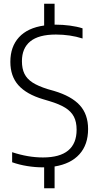

<svg xmlns="http://www.w3.org/2000/svg" viewBox="-20 -880 524 1020"><path d="M270 4.5V120H214.5V9H206Q167 9 124.8 2.2Q82.5 -4.5 44.5 -18V-71.5Q129 -43.5 208 -43.5Q297.5 -43.5 342.2 -80.5Q387 -117.5 387 -191Q387 -232.5 372.5 -260.2Q358 -288 326.8 -307.5Q295.5 -327 242 -343L208.5 -353Q121 -379 78 -427Q35 -475 35 -551.5Q35 -632 80.8 -682Q126.5 -732 214.5 -744.5V-860H270V-749H276.5Q313.5 -749 351.2 -744Q389 -739 418.5 -729.5V-675.5Q352.5 -696.5 277 -696.5Q185.5 -696.5 141 -660.2Q96.5 -624 96.5 -555Q96.5 -515 110 -487.8Q123.5 -460.5 153 -441.5Q182.5 -422.5 233.5 -406.5L267 -397Q359.5 -369.5 403.8 -321Q448 -272.5 448 -194.5Q448 -111.5 402 -60.5Q356 -9.5 270 4.5Z"/></svg>

Font: Encode Sans Semi Condensed Light
Style: Regular
Weight: 300
Width: 4
Designer: Multiple Designers
Foundry: Impallari Type
Version: Version 2.000